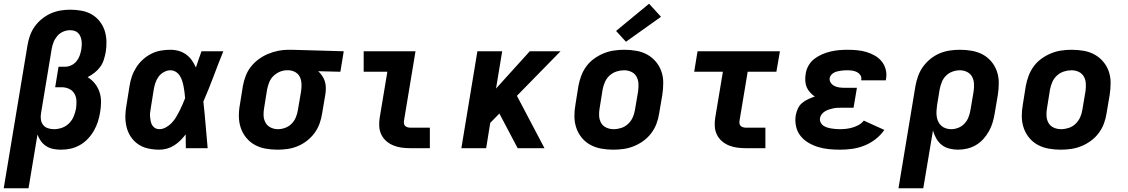

<svg xmlns="http://www.w3.org/2000/svg" viewBox="-33 -795 6053 1030"><path d="M-13 215 114 -549Q118 -575 127 -601.5Q136 -628 152 -651Q168 -674 190.5 -692.5Q213 -711 238.5 -722.5Q264 -734 291 -738.5Q318 -743 344 -743Q375 -743 404.5 -737.5Q434 -732 458.5 -718Q483 -704 501 -681.5Q519 -659 528 -632Q537 -605 538 -574.5Q539 -544 534 -514Q530 -494 523.5 -473.5Q517 -453 504 -435.5Q491 -418 473.5 -404.5Q456 -391 437 -381Q459 -368 475.5 -347.5Q492 -327 500.5 -302Q509 -277 509 -248.5Q509 -220 504 -192Q500 -167 492 -142Q484 -117 470.5 -93.5Q457 -70 438 -50Q419 -30 395 -16.5Q371 -3 345.5 2.5Q320 8 294 8Q273 8 252.5 4Q232 0 215 -11Q198 -22 186.5 -38Q175 -54 168 -73L120 215ZM257 -102Q278 -102 299.5 -109.5Q321 -117 337.5 -133.5Q354 -150 362.5 -171Q371 -192 375 -213Q378 -234 377 -255Q376 -276 366 -293Q356 -310 337.5 -318.5Q319 -327 298 -327H263L281 -437H316Q333 -437 349 -444.5Q365 -452 376.5 -465.5Q388 -479 394 -495.5Q400 -512 403 -528Q405 -540 405.5 -552.5Q406 -565 404.5 -576.5Q403 -588 398.5 -599Q394 -610 386 -618Q378 -626 366.5 -629.5Q355 -633 343 -633Q324 -633 305.5 -625Q287 -617 274 -601.5Q261 -586 254 -568Q247 -550 244 -531L187 -187Q184 -170 186.5 -153Q189 -136 199 -124Q209 -112 224.5 -107Q240 -102 257 -102Z M822 8Q791 8 761.5 1.5Q732 -5 708.5 -21Q685 -37 669 -61Q653 -85 646 -113.5Q639 -142 639.5 -172.5Q640 -203 646 -234L662 -334Q666 -360 674.5 -385Q683 -410 698 -433.5Q713 -457 733.5 -475.5Q754 -494 778.5 -506.5Q803 -519 829.5 -523.5Q856 -528 881 -528Q905 -528 927 -521.5Q949 -515 966.5 -502Q984 -489 996.5 -471Q1009 -453 1018 -433Q1025 -454 1032.5 -476Q1040 -498 1048 -520H1165Q1138 -453 1112.5 -385Q1087 -317 1058 -250Q1065 -188 1070 -125Q1075 -62 1081 0H964Q964 -18 963.5 -36.5Q963 -55 963 -74Q950 -57 934.5 -41.5Q919 -26 900.5 -14.5Q882 -3 862 2.5Q842 8 822 8ZM822 -102Q839 -102 856.5 -111.5Q874 -121 887.5 -135Q901 -149 911 -165.5Q921 -182 929.5 -199Q938 -216 945.5 -233Q953 -250 960 -268Q959 -283 957 -299Q955 -315 952 -330.5Q949 -346 944.5 -360.5Q940 -375 932 -388Q924 -401 910.5 -409.5Q897 -418 881 -418Q864 -418 846.5 -408.5Q829 -399 818 -384Q807 -369 801 -351.5Q795 -334 792 -316L776 -216Q774 -204 772.5 -192Q771 -180 772 -168Q773 -156 775.5 -144.5Q778 -133 783.5 -123.5Q789 -114 799 -108Q809 -102 822 -102Z M1457 8Q1424 8 1392.5 2.5Q1361 -3 1334.5 -17.5Q1308 -32 1288.5 -55.5Q1269 -79 1259 -108Q1249 -137 1248.5 -169.5Q1248 -202 1254 -234L1270 -334Q1275 -361 1285 -387.5Q1295 -414 1313 -437Q1331 -460 1355 -477.5Q1379 -495 1405.5 -506Q1432 -517 1459.5 -522.5Q1487 -528 1514 -528Q1518 -528 1522.5 -528Q1527 -528 1531 -528L1811 -520L1793 -410L1674 -413Q1686 -402 1695.5 -388Q1705 -374 1710 -357.5Q1715 -341 1715 -322.5Q1715 -304 1712 -286L1695 -186Q1691 -159 1681.5 -132.5Q1672 -106 1655 -82.5Q1638 -59 1614.5 -40.5Q1591 -22 1564.5 -11Q1538 0 1510.5 4Q1483 8 1457 8ZM1458 -102Q1477 -102 1496.5 -109Q1516 -116 1531 -131Q1546 -146 1554 -165.5Q1562 -185 1565 -204L1582 -304Q1585 -323 1584.5 -342.5Q1584 -362 1577 -379Q1570 -396 1554.5 -406Q1539 -416 1519 -418H1513Q1511 -418 1509.5 -418Q1508 -418 1506 -418Q1487 -418 1468 -410Q1449 -402 1434 -387.5Q1419 -373 1411.5 -354Q1404 -335 1400 -316L1384 -216Q1380 -195 1381 -174.5Q1382 -154 1391.5 -137Q1401 -120 1419 -111Q1437 -102 1458 -102Z M2169 0Q2145 0 2122 -3Q2099 -6 2078 -14.5Q2057 -23 2040 -37.5Q2023 -52 2013 -72.5Q2003 -93 2001.5 -116.5Q2000 -140 2004 -164L2045 -410H1918V-520H2196L2134 -146Q2133 -138 2134.5 -130.5Q2136 -123 2141.5 -118.5Q2147 -114 2154.5 -112Q2162 -110 2169 -110H2273V0Z M2442 0 2528 -520H2661L2628 -320L2809 -520H2974L2740 -281L2888 0H2744L2646 -186L2597 -136L2575 0Z M3257 8Q3225 8 3193.5 2.5Q3162 -3 3135 -17.5Q3108 -32 3088.5 -55.5Q3069 -79 3059 -108Q3049 -137 3048.5 -169Q3048 -201 3054 -234L3070 -334Q3075 -361 3085 -388Q3095 -415 3112.5 -439Q3130 -463 3154.5 -480.5Q3179 -498 3206 -509Q3233 -520 3261 -524Q3289 -528 3316 -528Q3349 -528 3380.5 -522.5Q3412 -517 3438.5 -502.5Q3465 -488 3485 -464.5Q3505 -441 3515 -412Q3525 -383 3525 -351Q3525 -319 3520 -286L3503 -186Q3499 -159 3489 -132Q3479 -105 3461 -81Q3443 -57 3419 -39.5Q3395 -22 3368 -11Q3341 0 3313 4Q3285 8 3257 8ZM3259 -102Q3279 -102 3299.5 -108.5Q3320 -115 3336 -130Q3352 -145 3361 -164.5Q3370 -184 3373 -204L3390 -304Q3393 -325 3392 -346Q3391 -367 3381.5 -384Q3372 -401 3354 -409.5Q3336 -418 3315 -418Q3295 -418 3274.5 -411.5Q3254 -405 3237.5 -390Q3221 -375 3212.5 -355.5Q3204 -336 3200 -316L3184 -216Q3180 -195 3181 -174Q3182 -153 3191.5 -136Q3201 -119 3219.5 -110.5Q3238 -102 3259 -102ZM3325 -571 3272 -629 3449 -775 3513 -705Z M3969 0Q3945 0 3922 -3Q3899 -6 3878 -14.5Q3857 -23 3840 -37.5Q3823 -52 3813 -72.5Q3803 -93 3801.5 -116.5Q3800 -140 3804 -164L3845 -410H3691L3709 -520H4151L4132 -410H3978L3934 -146Q3933 -138 3934.5 -130.5Q3936 -123 3941.5 -118.5Q3947 -114 3954.5 -112Q3962 -110 3969 -110H4073V0Z M4473 8Q4443 8 4413 5Q4383 2 4355.5 -6.5Q4328 -15 4303.5 -29.5Q4279 -44 4261.5 -66Q4244 -88 4237.5 -117Q4231 -146 4236 -177Q4239 -194 4247 -212Q4255 -230 4270 -242.5Q4285 -255 4302.5 -263Q4320 -271 4338 -277Q4324 -287 4312.5 -299.5Q4301 -312 4294.5 -327.5Q4288 -343 4287 -361.5Q4286 -380 4289 -398Q4292 -421 4304 -442.5Q4316 -464 4335.5 -479Q4355 -494 4377 -503.5Q4399 -513 4422 -518.5Q4445 -524 4468 -526Q4491 -528 4514 -528Q4540 -528 4565.5 -525.5Q4591 -523 4615 -516Q4639 -509 4660.5 -496.5Q4682 -484 4697 -465.5Q4712 -447 4718.5 -422Q4725 -397 4720 -371Q4720 -369 4719.5 -367.5Q4719 -366 4719 -364H4587Q4587 -365 4587 -365.5Q4587 -366 4587 -366Q4590 -380 4583 -391Q4576 -402 4564.5 -408Q4553 -414 4540 -416Q4527 -418 4514 -418Q4505 -418 4495.5 -417.5Q4486 -417 4477 -415.5Q4468 -414 4459 -412Q4450 -410 4441.5 -405.5Q4433 -401 4426.5 -393.5Q4420 -386 4418 -377Q4416 -363 4423.5 -351.5Q4431 -340 4443 -334Q4455 -328 4469 -326Q4483 -324 4497 -324H4564L4546 -217H4480Q4469 -217 4458 -216.5Q4447 -216 4436 -213.5Q4425 -211 4414 -207.5Q4403 -204 4393 -198Q4383 -192 4375.5 -182.5Q4368 -173 4366 -162Q4364 -150 4369 -139Q4374 -128 4383 -121.5Q4392 -115 4403 -111.5Q4414 -108 4425.5 -106Q4437 -104 4449 -103Q4461 -102 4473 -102Q4490 -102 4507 -104Q4524 -106 4541 -111Q4558 -116 4574 -125Q4590 -134 4601 -148L4711 -98Q4692 -70 4663.5 -48Q4635 -26 4603 -13.5Q4571 -1 4538.5 3.5Q4506 8 4473 8Z M4787 215 4878 -334Q4883 -361 4892.5 -387.5Q4902 -414 4919 -437.5Q4936 -461 4959 -479.5Q4982 -498 5008.5 -509Q5035 -520 5062.5 -524Q5090 -528 5117 -528Q5149 -528 5180.5 -522.5Q5212 -517 5239 -502.5Q5266 -488 5285.5 -464.5Q5305 -441 5315 -412Q5325 -383 5325 -350.5Q5325 -318 5320 -286L5303 -186Q5299 -162 5292 -138Q5285 -114 5272.5 -91.5Q5260 -69 5242.5 -49.5Q5225 -30 5203 -17Q5181 -4 5156 2Q5131 8 5107 8Q5083 8 5059.5 2Q5036 -4 5018.5 -18Q5001 -32 4989.5 -52.5Q4978 -73 4972 -95L4920 215ZM5070 -102Q5089 -102 5108 -109.5Q5127 -117 5141 -132Q5155 -147 5162.5 -166Q5170 -185 5173 -204L5190 -304Q5193 -325 5192 -345.5Q5191 -366 5182 -383Q5173 -400 5155 -409Q5137 -418 5116 -418Q5097 -418 5077 -411Q5057 -404 5042 -389Q5027 -374 5019.5 -355Q5012 -336 5008 -316L4994 -231Q4992 -216 4991 -200.5Q4990 -185 4992 -170.5Q4994 -156 5000 -143Q5006 -130 5016.5 -120.5Q5027 -111 5041 -106.5Q5055 -102 5070 -102Z M5657 8Q5625 8 5593.5 2.5Q5562 -3 5535 -17.5Q5508 -32 5488.5 -55.5Q5469 -79 5459 -108Q5449 -137 5448.5 -169Q5448 -201 5454 -234L5470 -334Q5475 -361 5485 -388Q5495 -415 5512.5 -439Q5530 -463 5554.5 -480.5Q5579 -498 5606 -509Q5633 -520 5661 -524Q5689 -528 5716 -528Q5749 -528 5780.5 -522.5Q5812 -517 5838.5 -502.5Q5865 -488 5885 -464.5Q5905 -441 5915 -412Q5925 -383 5925 -351Q5925 -319 5920 -286L5903 -186Q5899 -159 5889 -132Q5879 -105 5861 -81Q5843 -57 5819 -39.5Q5795 -22 5768 -11Q5741 0 5713 4Q5685 8 5657 8ZM5659 -102Q5679 -102 5699.5 -108.5Q5720 -115 5736 -130Q5752 -145 5761 -164.5Q5770 -184 5773 -204L5790 -304Q5793 -325 5792 -346Q5791 -367 5781.5 -384Q5772 -401 5754 -409.5Q5736 -418 5715 -418Q5695 -418 5674.5 -411.5Q5654 -405 5637.5 -390Q5621 -375 5612.5 -355.5Q5604 -336 5600 -316L5584 -216Q5580 -195 5581 -174Q5582 -153 5591.5 -136Q5601 -119 5619.5 -110.5Q5638 -102 5659 -102Z"/></svg>

Font: Iosevka SS04 XBd Ex
Style: Italic
Weight: 800
Width: 7
Italic angle: -9°
Monospace: yes
Designer: Belleve Invis
Foundry: Belleve Invis
Version: Version 19.0.0; ttfautohint (v1.8.4)